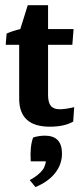

<svg xmlns="http://www.w3.org/2000/svg" viewBox="-20 -491 321 753"><path d="M175.3 5.9Q55.2 5.9 55.2 -104V-342.3L59.6 -377L88.9 -470.7H168.5V-118.7Q168.5 -88.9 179.4 -75.7Q190.4 -62.5 214.8 -62.5Q236.8 -62.5 271 -70.8L267.1 -14.2Q232.4 5.9 175.3 5.9ZM2.4 -315.4 5.9 -359.4Q30.3 -370.1 59.6 -377H268.6L263.7 -315.4ZM119.1 242.7 96.7 215.3Q132.3 195.8 147.9 174.3Q161.6 155.3 161.6 120.6L186 141.6H100.6Q96.7 84 109.9 48.3Q119.6 44.9 132.1 43Q144.5 41 155.8 41Q223.1 41 223.1 111.3Q223.1 153.3 196.3 187.5Q169.4 221.7 119.1 242.7Z"/></svg>

Font: Markazi Text
Style: Regular
Weight: 400
Designer: Borna Izadpanah (Arabic designer), Fiona Ross (Arabic design director) and Florian Runge (Latin designer)
Foundry: Borna Izadpanah and Florian Runge
Version: Version 1.000